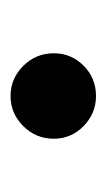

<svg xmlns="http://www.w3.org/2000/svg" viewBox="61 -487 202 364"><g transform="rotate(90 162.0 -305.0)"><path d="M162 -224Q129 -224 105 -248Q81 -272 81 -306Q81 -339 104.5 -362.5Q128 -386 162 -386Q195 -386 219 -362.5Q243 -339 243 -306Q243 -272 219 -248Q195 -224 162 -224Z"/></g></svg>

Font: Inclusive Sans SemiBold
Style: Regular
Weight: 600
Designer: Olivia King
Foundry: Olivia King
Version: Version 2.004